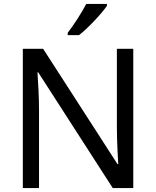

<svg xmlns="http://www.w3.org/2000/svg" viewBox="-20 -964 800 984"><path d="M528 -934V-944H422C399 -899 356 -833 327 -796V-784H385C432 -820 503 -897 528 -934ZM663 0V-714H579V-311C579 -246 584 -155 586 -123H582L201 -714H97V0H180V-399C180 -472 175 -546 172 -593H176L558 0Z"/></svg>

Font: Noto Sans Runic
Style: Regular
Weight: 400
Designer: Monotype Design Team
Foundry: Monotype Imaging Inc.
Version: Version 2.002